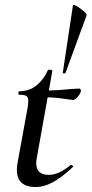

<svg xmlns="http://www.w3.org/2000/svg" viewBox="-20 -742 369 774"><path d="M48 -57Q48 -71 51 -87L91 -306Q94 -324 94 -335Q94 -350 86.5 -355Q79 -360 57 -360Q54 -360 54 -366Q54 -374 57 -374Q98 -374 127 -397.5Q156 -421 173 -459Q173 -461 179 -461Q184 -461 188 -459.5Q192 -458 191 -456L129 -109Q126 -96 126 -84Q126 -37 177 -37Q217 -37 265 -77H266Q270 -77 273 -74Q276 -71 273 -68Q228 -26 192.5 -7Q157 12 124 12Q48 12 48 -57ZM154 -350 156 -377Q206 -377 264 -383L299 -385Q306 -385 306 -376Q306 -368 295 -353.5Q284 -339 274 -339Q271 -339 233.5 -344.5Q196 -350 154 -350ZM329 -680 244 -448Q243 -446 238 -446Q233 -446 233 -448L274 -720Q276 -725 290.5 -716.5Q305 -708 318 -696.5Q331 -685 329 -680Z"/></svg>

Font: Cormorant Infant SemiBold
Style: Italic
Weight: 600
Italic angle: -10°
Designer: Christian Thalmann (Catharsis Fonts)
Foundry: Catharsis Fonts
Version: Version 4.000